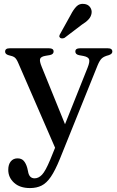

<svg xmlns="http://www.w3.org/2000/svg" viewBox="-20 -716 596 976"><path d="M235 96.5 260 35 72.5 -396.5Q64 -416.5 54.8 -423.8Q45.5 -431 23.5 -435.5Q6 -440.5 6 -453.5Q6 -470.5 28.5 -470.5H230Q252.5 -470.5 252.5 -454Q252.5 -440 233.5 -436L212.5 -432.5Q188 -428.5 184 -417Q180 -405.5 192 -376.5L310.5 -84.5L425.5 -372.5Q437 -401.5 433 -414Q429 -426.5 404 -431.5L382 -435.5Q363 -439.5 363 -454Q363 -470.5 385.5 -470.5H529Q551 -470.5 551 -453.5Q551 -441.5 532.5 -435.5Q508.5 -429.5 497.5 -419.2Q486.5 -409 476 -383.5L284.5 91.5Q260.5 150.5 238.5 182.8Q216.5 215 191.2 227.5Q166 240 132.5 240Q81 240 51.5 213Q22 186 22 147.5Q22 120 34.8 104.5Q47.5 89 69 89Q90 89 101.2 102.2Q112.5 115.5 118.5 137.5L122.5 155Q128 190.5 156 190.5Q176 190.5 193.5 172.2Q211 154 235 96.5ZM339.5 -640.5Q353.5 -668 369 -683.5Q384.5 -699 407.5 -696Q427.5 -694 437.8 -679.8Q448 -665.5 445.5 -649Q443 -631.5 430.5 -617.8Q418 -604 396 -590.5L308 -523.5Q302.5 -521 296 -520.8Q289.5 -520.5 285.5 -524Q280.5 -528.5 281.8 -534Q283 -539.5 286.5 -545Z"/></svg>

Font: Fraunces 9pt S000
Style: Regular
Weight: 400
Version: Version 1.000; ttfautohint (v1.8.3)